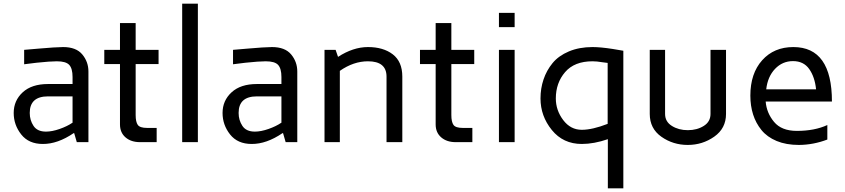

<svg xmlns="http://www.w3.org/2000/svg" viewBox="-20 -770 4577 1040"><path d="M54.2 -158.2Q54.2 -225.1 103 -270Q151.9 -314.9 240.2 -314.9H373V-353Q373 -398.9 355 -418.5Q336.9 -438 288.1 -438Q252 -438 178.2 -430.2L110.8 -421.9V-500Q165 -503.9 190.9 -506.8Q278.8 -514.6 321.8 -515.1Q392.6 -515.1 425.8 -475.1Q459 -435.1 459 -382.8V0H396L381.8 -48.8H378.9Q292 10.3 211.9 9.8Q135.7 9.8 95 -41.7Q54.2 -93.3 54.2 -158.2ZM141.1 -158.2Q141.1 -119.1 161.6 -88.1Q182.1 -57.1 229 -57.1Q262.2 -57.1 303.2 -71.5Q344.2 -85.9 372.1 -105H373V-248H240.2Q141.1 -248 141.1 -158.2Z M544.9 -422.9V-500H629.9V-645H714.8V-500H838.9V-422.9H714.8V-147Q714.8 -109.9 726.3 -93.5Q737.8 -77.1 776.9 -77.1H828.6V0H738.8Q689.9 0 659.9 -25.9Q629.9 -51.8 629.9 -96.2V-422.9Z M966.8 0V-750H1051.8V0Z M1185.5 -158.2Q1185.5 -225.1 1234.4 -270Q1283.2 -314.9 1371.6 -314.9H1504.4V-353Q1504.4 -398.9 1486.3 -418.5Q1468.3 -438 1419.4 -438Q1383.3 -438 1309.6 -430.2L1242.2 -421.9V-500Q1296.4 -503.9 1322.3 -506.8Q1410.2 -514.6 1453.1 -515.1Q1523.9 -515.1 1557.1 -475.1Q1590.3 -435.1 1590.3 -382.8V0H1527.3L1513.2 -48.8H1510.3Q1423.3 10.3 1343.3 9.8Q1267.1 9.8 1226.3 -41.7Q1185.5 -93.3 1185.5 -158.2ZM1272.5 -158.2Q1272.5 -119.1 1293 -88.1Q1313.5 -57.1 1360.4 -57.1Q1393.6 -57.1 1434.6 -71.5Q1475.6 -85.9 1503.4 -105H1504.4V-248H1371.6Q1272.5 -248 1272.5 -158.2Z M1737.8 0V-500H1797.9L1811 -461.9Q1893.1 -515.1 1973.1 -515.1Q2056.2 -515.1 2107.7 -475.6Q2159.2 -436 2159.2 -355V0H2073.7V-355Q2073.7 -438 1973.1 -438Q1895 -438 1820.8 -386.2V0Z M2254.9 -422.9V-500H2339.8V-645H2424.8V-500H2548.8V-422.9H2424.8V-147Q2424.8 -109.9 2436.3 -93.5Q2447.8 -77.1 2486.8 -77.1H2538.6V0H2448.7Q2399.9 0 2369.9 -25.9Q2339.8 -51.8 2339.8 -96.2V-422.9Z M2682.6 0V-500H2767.6V0ZM2682.6 -623V-700.2H2767.6V-623Z M2907.7 -236.8Q2907.7 -291 2924.1 -339.6Q2940.4 -388.2 2972.9 -428Q3005.4 -467.8 3061.5 -491.5Q3117.7 -515.1 3189.5 -515.1Q3232.4 -515.1 3298.3 -504.9Q3340.3 -498 3356.4 -495.1V250H3272.5V-16.1Q3197.3 9.8 3131.3 9.8Q3030.3 9.8 2969 -65.9Q2907.7 -141.6 2907.7 -236.8ZM2990.7 -236.8Q2990.7 -172.9 3030.5 -119.9Q3070.3 -66.9 3131.3 -66.9Q3188.5 -66.9 3271.5 -99.1V-429.2L3240.7 -433.1Q3212.9 -438 3189.5 -438Q3091.3 -438 3041 -379.4Q2990.7 -320.8 2990.7 -236.8Z M3499.5 -152.8V-500H3582.5V-152.8Q3582.5 -110.8 3619.4 -87.9Q3656.2 -64.9 3705.6 -64.9Q3755.4 -64.9 3792 -87.9Q3828.6 -110.8 3828.6 -152.8V-500H3912.6V-152.8Q3912.6 -74.7 3848.9 -29.8Q3785.2 15.1 3705.3 15.1Q3625.5 15.1 3562.5 -29.3Q3499.5 -73.7 3499.5 -152.8Z M4044.4 -252Q4044.4 -372.1 4108.4 -443.6Q4172.4 -515.1 4277.3 -515.1Q4486.3 -515.1 4486.3 -220.2H4127.4Q4132.3 -158.2 4172.9 -109.6Q4213.4 -61 4296.4 -61Q4392.6 -61 4461.4 -92.8V-14.2Q4386.2 14.6 4307.1 15.1Q4238.3 15.1 4186.8 -6.3Q4135.3 -27.8 4104.7 -65.4Q4074.2 -103 4059.3 -149.9Q4044.4 -196.8 4044.4 -252ZM4130.4 -286.1H4400.4Q4393.6 -353 4363.3 -396Q4333 -439 4275.4 -439Q4218.3 -439 4178.2 -397Q4138.2 -355 4130.4 -286.1Z"/></svg>

Font: Carme
Style: Regular
Weight: 400
Version: 1.000